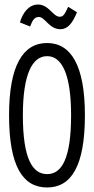

<svg xmlns="http://www.w3.org/2000/svg" viewBox="-20 -817 415 848"><path d="M281 -787C267 -756 260 -743 244 -743C214 -743 196 -797 148 -797C109 -797 81 -763 68 -718L113 -700C124 -730 134 -742 151 -742C180 -742 196 -688 247 -688C280 -688 301 -716 320 -763ZM188 11C295 11 355 -84 355 -308C355 -525 295 -627 188 -627C80 -627 20 -525 20 -308C20 -84 80 11 188 11ZM188 -48C123 -48 81 -117 81 -308C81 -490 123 -569 188 -569C253 -569 294 -490 294 -308C294 -117 253 -48 188 -48Z"/></svg>

Font: Inconsolata Condensed
Style: Regular
Weight: 400
Width: 3
Monospace: yes
Designer: Raph Levien, Cyreal, Brenton Simpson
Foundry: Raph Levien, Cyreal, Google
Version: Version 3.100